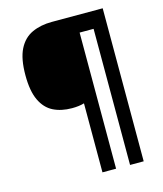

<svg xmlns="http://www.w3.org/2000/svg" viewBox="-128 -854 911 1075"><g transform="rotate(-15 327.5 -316.5)"><path d="M570 127H491V-662H410V127H331V-273Q301 -264 260 -264Q198 -264 152 -287Q106 -310 80.5 -364Q55 -418 55 -509Q55 -605 82.5 -659.5Q110 -714 160 -737Q210 -760 275 -760H570Z"/></g></svg>

Font: Noto Sans Gurmukhi UI
Style: Bold
Weight: 700
Designer: Jelle Bosma - Monotype Design Team
Foundry: Monotype Imaging Inc.
Version: Version 2.004; ttfautohint (v1.8.4.7-5d5b)